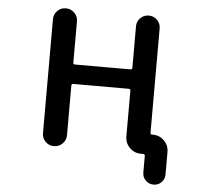

<svg xmlns="http://www.w3.org/2000/svg" viewBox="-59 -818 1117 1019"><g transform="rotate(5 500.0 -308.0)"><path d="M736.3 79.1V-9.8Q736.3 -19.5 726.6 -19.5H714.8Q679.7 -19.5 654.8 -44.4Q629.9 -69.3 629.9 -104.5V-347.7Q629.9 -357.4 620.1 -357.4H325.2Q315.4 -357.4 315.4 -347.7V-83Q315.4 -56.6 296.4 -38.1Q277.3 -19.5 251 -19.5Q224.6 -19.5 206.1 -38.1Q187.5 -56.6 187.5 -83V-690.4Q187.5 -716.8 206.1 -735.4Q224.6 -753.9 251 -753.9Q277.3 -753.9 296.4 -735.4Q315.4 -716.8 315.4 -690.4V-470.7Q315.4 -460.9 325.2 -460.9H620.1Q629.9 -460.9 629.9 -470.7V-691.4Q629.9 -717.8 648.4 -735.8Q667 -753.9 692.9 -753.9Q718.8 -753.9 737.3 -735.8Q755.9 -717.8 755.9 -691.4V-135.7Q755.9 -126 765.6 -126H769.5Q804.7 -126 829.6 -101.1Q854.5 -76.2 854.5 -41V79.1Q854.5 103.5 837.4 120.6Q820.3 137.7 795.9 137.7Q771.5 137.7 753.9 120.6Q736.3 103.5 736.3 79.1Z"/></g></svg>

Font: Rounded-X Mgen+ 2m medium
Style: Regular
Weight: 500
Designer: [Source Han Sans]
Ryoko NISHIZUKA  (kana & ideographs); Paul D. Hunt (Latin, Greek & Cyrillic); Wenlong ZHANG  (bopomofo
Version: Version 1.059.20150602